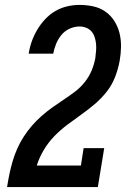

<svg xmlns="http://www.w3.org/2000/svg" viewBox="-20 -763 540 783"><path d="M9 0V-1Q13 -27 18.5 -53.5Q24 -80 31.5 -105.5Q39 -131 50 -156Q61 -181 76 -204.5Q91 -228 109.5 -249.5Q128 -271 149 -289.5Q170 -308 193 -324.5Q216 -341 239.5 -356.5Q263 -372 285.5 -389Q308 -406 325.5 -428Q343 -450 353.5 -475Q364 -500 369 -527Q369 -528 369 -528.5Q369 -529 369 -529Q371 -544 372 -558Q373 -572 371.5 -586Q370 -600 365.5 -613Q361 -626 352.5 -635.5Q344 -645 331 -650Q318 -655 304 -655Q284 -655 264 -646Q244 -637 230.5 -620.5Q217 -604 209 -584.5Q201 -565 197 -544H97Q101 -570 109.5 -594Q118 -618 131.5 -641Q145 -664 163.5 -684Q182 -704 205 -717.5Q228 -731 253.5 -737Q279 -743 304 -743Q333 -743 360.5 -737Q388 -731 410 -715.5Q432 -700 446.5 -677Q461 -654 467.5 -627.5Q474 -601 473.5 -572Q473 -543 468 -515Q462 -482 449.5 -449.5Q437 -417 415.5 -389.5Q394 -362 367 -339Q340 -316 311 -295.5Q282 -275 253.5 -253.5Q225 -232 200.5 -206.5Q176 -181 158 -150.5Q140 -120 130 -88H310L321 -159H405L379 0Z"/></svg>

Font: Iosevka Curly Slab SmBdObl
Style: Regular
Weight: 600
Italic angle: -9°
Monospace: yes
Designer: Belleve Invis
Foundry: Belleve Invis
Version: Version 11.0.0; ttfautohint (v1.8.3)